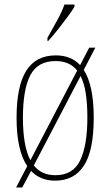

<svg xmlns="http://www.w3.org/2000/svg" viewBox="-20 -786 486 846"><path d="M189 -619Q211 -659 231.5 -695.5Q252 -732 264 -766H308V-756Q298 -739 278 -712Q258 -685 235.5 -656.5Q213 -628 193 -606H189ZM100 -54Q77 -88 65 -141Q53 -194 53 -267Q53 -406 95.5 -474Q138 -542 226 -542Q293 -542 333 -499L373 -576H400L349 -478Q393 -410 393 -267Q393 -123 350 -56.5Q307 10 223 10Q157 10 117 -33L78 40H51ZM320 -475Q287 -517 225 -517Q146 -517 113.5 -454.5Q81 -392 81 -267Q81 -206 89 -159Q97 -112 114 -80ZM224 -14Q302 -14 333.5 -80Q365 -146 365 -267Q365 -328 358 -374Q351 -420 335 -451L129 -57Q163 -14 224 -14Z"/></svg>

Font: Noto Serif Condensed Thin
Style: Regular
Weight: 100
Width: 3
Designer: Monotype Design Team
Foundry: Monotype Imaging Inc.
Version: Version 2.013; ttfautohint (v1.8.4.7-5d5b)